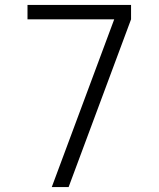

<svg xmlns="http://www.w3.org/2000/svg" viewBox="-20 -755 640 775"><path d="M189 0 441 -677H91V-735H509V-677L257 0Z"/></svg>

Font: Iosevka Aile Custom Light
Style: Regular
Weight: 300
Designer: Belleve Invis
Foundry: Belleve Invis
Version: Version 17.0.2; ttfautohint (v1.8.3)